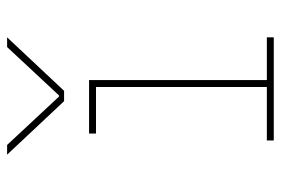

<svg xmlns="http://www.w3.org/2000/svg" viewBox="-145 -645 790 540"><g transform="rotate(-90 250.0 -375.0)"><path d="M264.6 -589.8H235.4L85 -750H112.3L249 -603.5H251L387.7 -750H415ZM415 0H125V-19.5H275.4V-500H144.5V-519.5H294.9V-19.5H415Z"/></g></svg>

Font: Mgen+ 1m thin
Style: Regular
Weight: 100
Designer: [Source Han Sans]
Ryoko NISHIZUKA  (kana & ideographs); Paul D. Hunt (Latin, Greek & Cyrillic); Wenlong ZHANG  (bopomofo
Version: Version 1.059.20150602